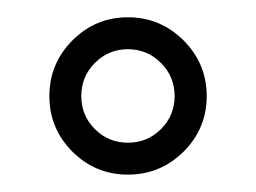

<svg xmlns="http://www.w3.org/2000/svg" viewBox="-20 -646 296 222"><path d="M63.7 -470.7Q37.1 -497.3 37.1 -534.9Q37.1 -572.5 63.7 -599.2Q90.3 -626 127.9 -626Q165.5 -626 192.3 -599.2Q219 -572.5 219 -534.9Q219 -497.3 192.3 -470.7Q165.5 -444.1 127.9 -444.1Q90.3 -444.1 63.7 -470.7ZM89.7 -573.2Q74 -557.4 74 -534.9Q74 -512.5 89.7 -496.7Q105.5 -481 127.9 -481Q150.4 -481 166.1 -496.7Q181.9 -512.5 181.9 -534.9Q181.9 -557.4 166.1 -573.2Q150.4 -589.1 127.9 -589.1Q105.5 -589.1 89.7 -573.2Z"/></svg>

Font: Fanwood Text
Style: Regular
Weight: 400
Version: Version 1.1001